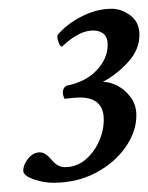

<svg xmlns="http://www.w3.org/2000/svg" viewBox="-20 -757 333 431"><path d="M99.6 -346.7Q78.1 -346.7 55.7 -354.5Q33.2 -362.3 32.2 -373Q32.2 -387.7 43.5 -401.4Q54.7 -415 69.3 -415Q82 -415 95.7 -398.4Q109.4 -381.8 125 -381.8Q151.4 -381.8 170.9 -397.9Q190.4 -414.1 201.7 -438.5Q212.9 -462.9 212.9 -488.3Q212.9 -538.1 159.2 -538.1Q147.5 -538.1 125 -535.2Q121.1 -542 121.1 -549.8Q121.1 -559.6 128.9 -564.5Q172.9 -573.2 197.3 -599.6Q221.7 -626 221.7 -656.2Q221.7 -673.8 212.4 -681.2Q203.1 -688.5 189.5 -688.5Q172.9 -688.5 157.2 -680.2Q141.6 -671.9 131.3 -663.1Q121.1 -654.3 119.1 -652.3Q114.3 -652.3 110.8 -664.1Q107.4 -675.8 109.4 -678.7Q129.9 -703.1 163.6 -720.2Q197.3 -737.3 230.5 -737.3Q252.9 -737.3 272.9 -722.2Q293 -707 293 -678.7Q293 -645.5 267.6 -617.7Q242.2 -589.8 210.9 -573.2Q226.6 -573.2 243.7 -564.5Q260.7 -555.7 273.4 -538.6Q286.1 -521.5 286.1 -498Q286.1 -460.9 261.2 -425.8Q236.3 -390.6 194.3 -368.7Q152.3 -346.7 99.6 -346.7Z"/></svg>

Font: Crimson Text SemiBold
Style: Italic
Weight: 600
Italic angle: -11°
Designer: Sebastian Kosch
Foundry: Sebastian Kosch
Version: Version 1.100; ttfautohint (v1.8.4)